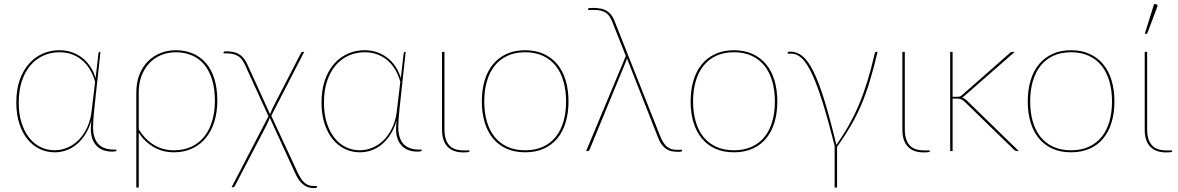

<svg xmlns="http://www.w3.org/2000/svg" viewBox="-20 -746 5816 948"><path d="M428.5 -110Q428.5 -120 429.5 -130.2Q430.5 -140.5 431.5 -151.5Q420.5 -114.5 402.8 -85.2Q385 -56 361.5 -35.8Q338 -15.5 309.8 -4.8Q281.5 6 250 6Q211 6 176.5 -10.2Q142 -26.5 116.2 -58Q90.5 -89.5 75.5 -135.2Q60.5 -181 60.5 -240Q60.5 -302.5 77.2 -350.5Q94 -398.5 123 -431.2Q152 -464 190.5 -481Q229 -498 272.5 -498Q310.5 -498 340.8 -486Q371 -474 393.2 -454.5Q415.5 -435 430.2 -410.2Q445 -385.5 452 -360L466 -482Q467 -486.5 468 -488.2Q469 -490 473 -490H476L445.5 -207.5Q443 -182 441.2 -158Q439.5 -134 439.5 -119Q439.5 -88 447 -66.8Q454.5 -45.5 468 -32.5Q481.5 -19.5 500 -13.5Q518.5 -7.5 541 -7.5H555V-2.5Q555 2.5 533 2.5Q512 2.5 493.2 -3.5Q474.5 -9.5 460 -23Q445.5 -36.5 437 -58Q428.5 -79.5 428.5 -110ZM249 -4Q282 -4 313.2 -17.2Q344.5 -30.5 369.8 -56.5Q395 -82.5 412 -120.5Q429 -158.5 433.5 -207.5L449.5 -342Q442 -369.5 427.8 -396Q413.5 -422.5 392 -442.8Q370.5 -463 341 -475.5Q311.5 -488 273.5 -488Q231 -488 194.2 -471.5Q157.5 -455 130.5 -423.5Q103.5 -392 88 -345.8Q72.5 -299.5 72.5 -240Q72.5 -182.5 86.8 -138.5Q101 -94.5 125.2 -64.5Q149.5 -34.5 181.5 -19.2Q213.5 -4 249 -4Z M653 -289Q653 -337.5 668 -376.2Q683 -415 709.2 -442Q735.5 -469 771.2 -483.5Q807 -498 848.5 -498Q892.5 -498 930 -482.8Q967.5 -467.5 995 -436.8Q1022.5 -406 1037.8 -358.8Q1053 -311.5 1053 -248Q1053 -194.5 1039.2 -148.2Q1025.5 -102 998.5 -67.8Q971.5 -33.5 931.2 -13.8Q891 6 838 6Q783.5 6 738.5 -20Q693.5 -46 665 -91.5V180H653ZM665 -107.5Q698 -55 741.8 -29.5Q785.5 -4 838 -4Q889.5 -4 927.5 -22.8Q965.5 -41.5 990.8 -74.5Q1016 -107.5 1028.5 -152Q1041 -196.5 1041 -248Q1041 -308.5 1026.8 -353.8Q1012.5 -399 987 -428.8Q961.5 -458.5 926 -473.2Q890.5 -488 848.5 -488Q809.5 -488 776 -474.2Q742.5 -460.5 717.8 -434.5Q693 -408.5 679 -371.8Q665 -335 665 -289Z M1312 -164.5Q1308 -154.5 1303.5 -144.2Q1299 -134 1295 -125.5L1140 171.5Q1139 173.5 1136.8 176Q1134.5 178.5 1130.5 178.5H1123.5L1305.5 -172L1190.5 -424Q1183.5 -438.5 1176 -449.5Q1168.5 -460.5 1157.8 -467.8Q1147 -475 1132.5 -478.8Q1118 -482.5 1098 -482.5H1084V-487.5Q1084 -489.5 1086 -491Q1088 -492.5 1098 -492.5Q1139 -492.5 1162.2 -477.2Q1185.5 -462 1200 -431L1313.5 -182Q1321.5 -204 1331 -222.5L1465.5 -483Q1466.5 -485 1468.8 -487.5Q1471 -490 1475 -490H1482L1319.5 -174.5L1448.5 103.5Q1457.5 122.5 1466.2 135.8Q1475 149 1484.8 157.2Q1494.5 165.5 1505.8 169Q1517 172.5 1530.5 172.5H1545V177.5Q1545 179.5 1542.8 181Q1540.5 182.5 1530.5 182.5Q1518 182.5 1506 179.8Q1494 177 1482.2 169Q1470.5 161 1459.2 146.8Q1448 132.5 1437.5 109.5Z M1935.5 -110Q1935.5 -120 1936.5 -130.2Q1937.5 -140.5 1938.5 -151.5Q1927.5 -114.5 1909.8 -85.2Q1892 -56 1868.5 -35.8Q1845 -15.5 1816.8 -4.8Q1788.5 6 1757 6Q1718 6 1683.5 -10.2Q1649 -26.5 1623.2 -58Q1597.5 -89.5 1582.5 -135.2Q1567.5 -181 1567.5 -240Q1567.5 -302.5 1584.2 -350.5Q1601 -398.5 1630 -431.2Q1659 -464 1697.5 -481Q1736 -498 1779.5 -498Q1817.5 -498 1847.8 -486Q1878 -474 1900.2 -454.5Q1922.5 -435 1937.2 -410.2Q1952 -385.5 1959 -360L1973 -482Q1974 -486.5 1975 -488.2Q1976 -490 1980 -490H1983L1952.5 -207.5Q1950 -182 1948.2 -158Q1946.5 -134 1946.5 -119Q1946.5 -88 1954 -66.8Q1961.5 -45.5 1975 -32.5Q1988.5 -19.5 2007 -13.5Q2025.5 -7.5 2048 -7.5H2062V-2.5Q2062 2.5 2040 2.5Q2019 2.5 2000.2 -3.5Q1981.5 -9.5 1967 -23Q1952.5 -36.5 1944 -58Q1935.5 -79.5 1935.5 -110ZM1756 -4Q1789 -4 1820.2 -17.2Q1851.5 -30.5 1876.8 -56.5Q1902 -82.5 1919 -120.5Q1936 -158.5 1940.5 -207.5L1956.5 -342Q1949 -369.5 1934.8 -396Q1920.5 -422.5 1899 -442.8Q1877.5 -463 1848 -475.5Q1818.5 -488 1780.5 -488Q1738 -488 1701.2 -471.5Q1664.5 -455 1637.5 -423.5Q1610.5 -392 1595 -345.8Q1579.5 -299.5 1579.5 -240Q1579.5 -182.5 1593.8 -138.5Q1608 -94.5 1632.2 -64.5Q1656.5 -34.5 1688.5 -19.2Q1720.5 -4 1756 -4Z M2162.5 -490H2174.5V-106Q2174.5 -56 2197.2 -29.8Q2220 -3.5 2268.5 -3.5H2298V1.5Q2298 2.5 2297.2 3.2Q2296.5 4 2293.5 4.8Q2290.5 5.5 2284.5 6Q2278.5 6.5 2268 6.5Q2216.5 6.5 2189.5 -22Q2162.5 -50.5 2162.5 -106Z M2573 -498Q2624.5 -498 2664.5 -479.8Q2704.5 -461.5 2731.8 -428.5Q2759 -395.5 2773 -348.8Q2787 -302 2787 -245Q2787 -188 2773 -141.8Q2759 -95.5 2731.8 -62.5Q2704.5 -29.5 2664.5 -11.8Q2624.5 6 2573 6Q2521 6 2481.2 -11.8Q2441.5 -29.5 2414.2 -62.5Q2387 -95.5 2373 -141.8Q2359 -188 2359 -245Q2359 -302 2373 -348.8Q2387 -395.5 2414.2 -428.5Q2441.5 -461.5 2481.2 -479.8Q2521 -498 2573 -498ZM2573 -4Q2623 -4 2661 -21.5Q2699 -39 2724.2 -70.5Q2749.5 -102 2762.2 -146.5Q2775 -191 2775 -245Q2775 -299 2762.2 -343.8Q2749.5 -388.5 2724.2 -420.5Q2699 -452.5 2661 -470.2Q2623 -488 2573 -488Q2522.5 -488 2484.8 -470.2Q2447 -452.5 2421.8 -420.5Q2396.5 -388.5 2383.8 -343.8Q2371 -299 2371 -245Q2371 -191 2383.8 -146.5Q2396.5 -102 2421.8 -70.5Q2447 -39 2484.8 -21.5Q2522.5 -4 2573 -4Z M3070 -469.5 3003 -638.5Q2997 -653 2990 -664Q2983 -675 2972.5 -682.2Q2962 -689.5 2947.5 -693.2Q2933 -697 2913 -697H2883.5V-702Q2883.5 -704 2887.2 -705.5Q2891 -707 2907.5 -707Q2953 -707 2976.8 -692Q3000.5 -677 3013 -645.5L3239 -75.5Q3254.5 -37 3273 -21.8Q3291.5 -6.5 3318.5 -6.5H3348V-1.5Q3348 0.5 3344.5 2Q3341 3.5 3326.5 3.5Q3311 3.5 3297 0.8Q3283 -2 3270.8 -9.8Q3258.5 -17.5 3247.8 -31.8Q3237 -46 3228 -69.5L3083 -439Q3079 -448 3076 -458.5Q3073.5 -449 3070 -441L2891 -7Q2890 -4.5 2887.5 -2.2Q2885 0 2881 0H2874Z M3604 -498Q3655.5 -498 3695.5 -479.8Q3735.5 -461.5 3762.8 -428.5Q3790 -395.5 3804 -348.8Q3818 -302 3818 -245Q3818 -188 3804 -141.8Q3790 -95.5 3762.8 -62.5Q3735.5 -29.5 3695.5 -11.8Q3655.5 6 3604 6Q3552 6 3512.2 -11.8Q3472.5 -29.5 3445.2 -62.5Q3418 -95.5 3404 -141.8Q3390 -188 3390 -245Q3390 -302 3404 -348.8Q3418 -395.5 3445.2 -428.5Q3472.5 -461.5 3512.2 -479.8Q3552 -498 3604 -498ZM3604 -4Q3654 -4 3692 -21.5Q3730 -39 3755.2 -70.5Q3780.5 -102 3793.2 -146.5Q3806 -191 3806 -245Q3806 -299 3793.2 -343.8Q3780.5 -388.5 3755.2 -420.5Q3730 -452.5 3692 -470.2Q3654 -488 3604 -488Q3553.5 -488 3515.8 -470.2Q3478 -452.5 3452.8 -420.5Q3427.5 -388.5 3414.8 -343.8Q3402 -299 3402 -245Q3402 -191 3414.8 -146.5Q3427.5 -102 3452.8 -70.5Q3478 -39 3515.8 -21.5Q3553.5 -4 3604 -4Z M4101 180V-26Q4069 -153 4041.8 -240Q4014.5 -327 3989.5 -380.5Q3964.5 -434 3939.8 -457.5Q3915 -481 3888.5 -481H3869V-486Q3869 -488 3871.2 -489.5Q3873.5 -491 3883.5 -491Q3915 -491 3942.2 -469Q3969.5 -447 3996 -394Q4022.5 -341 4050 -252.5Q4077.5 -164 4109.5 -31Q4143.5 -78.5 4171.2 -127.8Q4199 -177 4221.8 -231.2Q4244.5 -285.5 4263.2 -346.5Q4282 -407.5 4298 -478Q4299.5 -485.5 4301.8 -487.8Q4304 -490 4307 -490H4313Q4293.5 -407 4274.2 -343.8Q4255 -280.5 4232 -227Q4209 -173.5 4180.2 -124.2Q4151.5 -75 4113 -20.5V180Z M4435.5 -490H4447.5V-106Q4447.5 -56 4470.2 -29.8Q4493 -3.5 4541.5 -3.5H4571V1.5Q4571 2.5 4570.2 3.2Q4569.5 4 4566.5 4.8Q4563.5 5.5 4557.5 6Q4551.5 6.5 4541 6.5Q4489.5 6.5 4462.5 -22Q4435.5 -50.5 4435.5 -106Z M4671.5 0ZM4683.5 -490V-268H4706.5Q4711 -268 4717 -269Q4723 -270 4730.5 -277L4963.5 -482Q4967.5 -486 4971.5 -488Q4975.5 -490 4981.5 -490H4990.5L4742.5 -273Q4736 -267 4730 -264.5Q4737 -262.5 4742 -259.2Q4747 -256 4751.5 -252L5010.5 0H5001.5Q4997.5 0 4994.5 -1Q4991.5 -2 4987.5 -6L4741.5 -245Q4732.5 -253 4725.5 -256Q4718.5 -259 4703.5 -259H4683.5V0H4671.5V-490Z M5268.5 -498Q5320 -498 5360 -479.8Q5400 -461.5 5427.2 -428.5Q5454.5 -395.5 5468.5 -348.8Q5482.5 -302 5482.5 -245Q5482.5 -188 5468.5 -141.8Q5454.5 -95.5 5427.2 -62.5Q5400 -29.5 5360 -11.8Q5320 6 5268.5 6Q5216.5 6 5176.8 -11.8Q5137 -29.5 5109.8 -62.5Q5082.5 -95.5 5068.5 -141.8Q5054.5 -188 5054.5 -245Q5054.5 -302 5068.5 -348.8Q5082.5 -395.5 5109.8 -428.5Q5137 -461.5 5176.8 -479.8Q5216.5 -498 5268.5 -498ZM5268.5 -4Q5318.5 -4 5356.5 -21.5Q5394.5 -39 5419.8 -70.5Q5445 -102 5457.8 -146.5Q5470.5 -191 5470.5 -245Q5470.5 -299 5457.8 -343.8Q5445 -388.5 5419.8 -420.5Q5394.5 -452.5 5356.5 -470.2Q5318.5 -488 5268.5 -488Q5218 -488 5180.2 -470.2Q5142.5 -452.5 5117.2 -420.5Q5092 -388.5 5079.2 -343.8Q5066.5 -299 5066.5 -245Q5066.5 -191 5079.2 -146.5Q5092 -102 5117.2 -70.5Q5142.5 -39 5180.2 -21.5Q5218 -4 5268.5 -4Z M5632 0ZM5632 -490H5644V-106Q5644 -56 5666.8 -29.8Q5689.5 -3.5 5738 -3.5H5767.5V1.5Q5767.5 2.5 5766.8 3.2Q5766 4 5763 4.8Q5760 5.5 5754 6Q5748 6.5 5737.5 6.5Q5686 6.5 5659 -22Q5632 -50.5 5632 -106ZM5632.5 -579.5 5678 -725.5H5687Q5691.5 -725.5 5694 -721.5Q5696.5 -717.5 5694 -712L5644 -579.5Z"/></svg>

Font: Lato Hairline
Style: Regular
Weight: 100
Designer: Lukasz Dziedzic
Foundry: tyPoland Lukasz Dziedzic
Version: Version 2.007; 2014-02-27